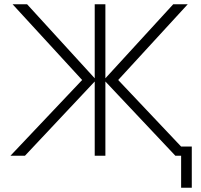

<svg xmlns="http://www.w3.org/2000/svg" viewBox="-20 -730 943 900"><path d="M829 150V0H802L474 -348V0H424V-348L97 0H29L365 -355L39 -710H107L424 -363V-710H474V-363L792 -710H860L534 -355L829 -43H879V150Z"/></svg>

Font: Geist ExtLt
Style: Regular
Weight: 400
Designer: Basement.studio, Andrés Briganti, Mateo Zaragoza
Foundry: Basement.studio, Vercel, Andrés Briganti, Guido Ferreyra, Mateo Zaragoza
Version: Version 1.401